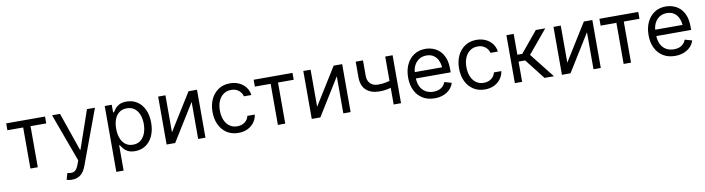

<svg xmlns="http://www.w3.org/2000/svg" viewBox="-29 -1251 7900 2153"><g transform="rotate(-10 3920.5 -174.5)"><path d="M45.9 -467.8V-545.9H488.3V-467.8H309.6V0H225.6V-467.8Z M665 204.1Q643.6 204.6 627 201.2Q610.4 197.8 603.5 194.3L625 121.1L633.3 123Q675.3 132.8 703.9 118.9Q732.4 105 753.9 45.9L769.5 2.9L568.4 -545.9H659.2L809.6 -110.4H815.4L965.8 -545.9H1056.6L825.2 79.1Q809.6 121.6 786.6 149.4Q763.7 177.2 733.4 190.7Q703.1 204.1 665 204.1Z M1168 204.1V-545.9H1248V-459H1257.8Q1267.1 -473.1 1283.7 -495.4Q1300.3 -517.6 1331.5 -535.2Q1362.8 -552.7 1416 -552.7Q1484.9 -552.7 1537.1 -518.3Q1589.4 -483.9 1618.9 -420.7Q1648.4 -357.4 1648.4 -271.5Q1648.4 -185.1 1619.1 -121.3Q1589.8 -57.6 1537.6 -22.9Q1485.4 11.7 1417 11.7Q1364.7 11.7 1333 -6.1Q1301.3 -23.9 1284.2 -46.6Q1267.1 -69.3 1257.8 -84H1251V204.1ZM1406.2 -63.5Q1458.5 -63.5 1493.7 -91.6Q1528.8 -119.6 1546.6 -167Q1564.5 -214.4 1564.5 -272.5Q1564.5 -330.1 1546.9 -376.5Q1529.3 -422.9 1494.4 -450.2Q1459.5 -477.5 1406.2 -477.5Q1355 -477.5 1320.3 -451.9Q1285.6 -426.3 1267.8 -380.1Q1250 -334 1250 -272.5Q1250 -210.9 1268.1 -163.8Q1286.1 -116.7 1321 -90.1Q1356 -63.5 1406.2 -63.5Z M1859.4 -124 2122.1 -545.9H2218.8V0H2135.7V-421.9L1874 0H1776.4V-545.9H1859.4Z M2593.8 11.7Q2517.6 11.7 2462.2 -24.7Q2406.7 -61 2376.7 -124.5Q2346.7 -188 2346.7 -269.5Q2346.7 -353 2377.4 -416.7Q2408.2 -480.5 2463.6 -516.6Q2519 -552.7 2592.8 -552.7Q2650.4 -552.7 2696.5 -531.5Q2742.7 -510.3 2772.2 -471.7Q2801.8 -433.1 2808.6 -381.8H2724.6Q2718.3 -406.7 2701.7 -428.7Q2685.1 -450.7 2658 -464.1Q2630.9 -477.5 2593.8 -477.5Q2544.9 -477.5 2508.3 -452.1Q2471.7 -426.8 2451.2 -380.6Q2430.7 -334.5 2430.7 -272.5Q2430.7 -209.5 2450.7 -162.4Q2470.7 -115.2 2507.6 -89.4Q2544.4 -63.5 2593.8 -63.5Q2627 -63.5 2653.6 -75Q2680.2 -86.4 2698.7 -107.9Q2717.3 -129.4 2724.6 -159.2H2808.6Q2801.8 -110.8 2773.7 -72.3Q2745.6 -33.7 2700 -11Q2654.3 11.7 2593.8 11.7Z M2863.8 -467.8V-545.9H3306.2V-467.8H3127.4V0H3043.5V-467.8Z M3512.2 -124 3774.9 -545.9H3871.6V0H3788.6V-421.9L3526.9 0H3429.2V-545.9H3512.2Z M4445.8 -545.9V0H4361.8V-545.9ZM4413.6 -285.2V-207Q4385.3 -196.8 4356.9 -188.7Q4328.6 -180.7 4297.9 -176.3Q4267.1 -171.9 4230 -171.9Q4137.2 -171.9 4081.3 -221.9Q4025.4 -272 4025.9 -372.1V-546.9H4108.9V-372.1Q4109.4 -330.6 4125.2 -303.5Q4141.1 -276.4 4168.5 -263.2Q4195.8 -250 4230 -250Q4283.2 -250 4326.4 -259.8Q4369.6 -269.5 4413.6 -285.2Z M4828.6 11.7Q4750 11.7 4692.6 -23.4Q4635.3 -58.6 4604.5 -121.8Q4573.7 -185.1 4573.7 -268.6Q4573.7 -352.5 4604 -416.5Q4634.3 -480.5 4689.2 -516.6Q4744.1 -552.7 4817.9 -552.7Q4860.4 -552.7 4902.3 -538.6Q4944.3 -524.4 4978.8 -492.7Q5013.2 -460.9 5033.7 -408.7Q5054.2 -356.4 5054.2 -280.3V-244.1H4633.3V-316.4H5008.8L4970.2 -289.1Q4970.2 -343.8 4953.1 -386.2Q4936 -428.7 4902.1 -453.1Q4868.2 -477.5 4817.9 -477.5Q4767.6 -477.5 4731.7 -452.9Q4695.8 -428.2 4676.8 -388.7Q4657.7 -349.1 4657.7 -303.7V-255.9Q4657.7 -193.8 4679.2 -150.9Q4700.7 -107.9 4739.3 -85.7Q4777.8 -63.5 4828.6 -63.5Q4861.3 -63.5 4888.2 -73Q4915 -82.5 4934.6 -101.8Q4954.1 -121.1 4964.4 -149.4L5045.4 -126Q5032.7 -85 5002.7 -54Q4972.7 -22.9 4928.2 -5.6Q4883.8 11.7 4828.6 11.7Z M5400.9 11.7Q5324.7 11.7 5269.3 -24.7Q5213.9 -61 5183.8 -124.5Q5153.8 -188 5153.8 -269.5Q5153.8 -353 5184.6 -416.7Q5215.3 -480.5 5270.8 -516.6Q5326.2 -552.7 5399.9 -552.7Q5457.5 -552.7 5503.7 -531.5Q5549.8 -510.3 5579.3 -471.7Q5608.9 -433.1 5615.7 -381.8H5531.7Q5525.4 -406.7 5508.8 -428.7Q5492.2 -450.7 5465.1 -464.1Q5438 -477.5 5400.9 -477.5Q5352.1 -477.5 5315.4 -452.1Q5278.8 -426.8 5258.3 -380.6Q5237.8 -334.5 5237.8 -272.5Q5237.8 -209.5 5257.8 -162.4Q5277.8 -115.2 5314.7 -89.4Q5351.6 -63.5 5400.9 -63.5Q5434.1 -63.5 5460.7 -75Q5487.3 -86.4 5505.9 -107.9Q5524.4 -129.4 5531.7 -159.2H5615.7Q5608.9 -110.8 5580.8 -72.3Q5552.7 -33.7 5507.1 -11Q5461.4 11.7 5400.9 11.7Z M5741.7 0V-545.9H5824.7V-308.6H5880.4L6076.7 -545.9H6184.1L5964.4 -282.2L6187 0H6079.6L5899.9 -230.5H5824.7V0Z M6360.8 -124 6623.5 -545.9H6720.2V0H6637.2V-421.9L6375.5 0H6277.8V-545.9H6360.8Z M6800.8 -467.8V-545.9H7243.2V-467.8H7064.5V0H6980.5V-467.8Z M7566.4 11.7Q7487.8 11.7 7430.4 -23.4Q7373 -58.6 7342.3 -121.8Q7311.5 -185.1 7311.5 -268.6Q7311.5 -352.5 7341.8 -416.5Q7372.1 -480.5 7427 -516.6Q7481.9 -552.7 7555.7 -552.7Q7598.1 -552.7 7640.1 -538.6Q7682.1 -524.4 7716.6 -492.7Q7751 -460.9 7771.5 -408.7Q7792 -356.4 7792 -280.3V-244.1H7371.1V-316.4H7746.6L7708 -289.1Q7708 -343.8 7690.9 -386.2Q7673.8 -428.7 7639.9 -453.1Q7606 -477.5 7555.7 -477.5Q7505.4 -477.5 7469.5 -452.9Q7433.6 -428.2 7414.6 -388.7Q7395.5 -349.1 7395.5 -303.7V-255.9Q7395.5 -193.8 7417 -150.9Q7438.5 -107.9 7477.1 -85.7Q7515.6 -63.5 7566.4 -63.5Q7599.1 -63.5 7626 -73Q7652.8 -82.5 7672.4 -101.8Q7691.9 -121.1 7702.1 -149.4L7783.2 -126Q7770.5 -85 7740.5 -54Q7710.4 -22.9 7666 -5.6Q7621.6 11.7 7566.4 11.7Z"/></g></svg>

Font: Inter V
Style: 
Weight: 400
Designer: Rasmus Andersson
Foundry: rsms
Version: Version 4.000;git-a3f224843